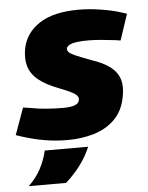

<svg xmlns="http://www.w3.org/2000/svg" viewBox="-60 -568 614 794"><g transform="rotate(-5 247.5 -170.5)"><path d="M205 8Q154 8 108.5 0Q63 -8 19 -22L-8 -31L32 -142L59 -138Q96 -131 130.5 -128.5Q165 -126 198 -126Q228 -126 245.5 -132.5Q263 -139 265 -154Q266 -162 261 -169.5Q256 -177 239 -186Q222 -195 186 -209Q135 -228 104.5 -252.5Q74 -277 64 -309.5Q54 -342 62 -385Q75 -449 133.5 -487Q192 -525 296 -525Q340 -525 387 -517.5Q434 -510 466 -500L494 -491L458 -383L439 -386Q406 -390 378 -392.5Q350 -395 326 -395Q280 -395 258 -388.5Q236 -382 234 -369Q233 -361 239.5 -354Q246 -347 266.5 -338Q287 -329 330 -313Q381 -296 409 -274Q437 -252 446 -221.5Q455 -191 446 -148Q435 -91 399.5 -56.5Q364 -22 313 -7Q262 8 205 8ZM27 184Q59 154 78 118Q97 82 106 43H286Q270 82 243.5 117.5Q217 153 182 184Z"/></g></svg>

Font: REM
Style: Bold Italic
Weight: 700
Italic angle: -11°
Designer: Octavio Pardo
Foundry: Ashler Design
Version: Version 1.005;gftools[0.9.28]